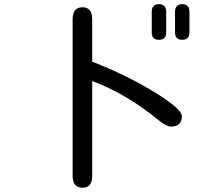

<svg xmlns="http://www.w3.org/2000/svg" viewBox="-20 -841 1040 910"><path d="M417 -548.8Q579.1 -485.4 710.4 -405.3Q841.8 -325.2 841.8 -290Q841.8 -241.2 790 -241.2Q768.6 -241.2 731.4 -271.5Q581.1 -395.5 417 -457V-7.8Q417 48.8 371.1 48.8Q324.2 48.8 324.2 -7.8V-749Q324.2 -806.6 371.1 -806.6Q417 -806.6 417 -749ZM809.6 -784.2Q809.6 -821.3 843.8 -821.3Q877.9 -821.3 877.9 -784.2V-687.5Q877.9 -652.3 843.8 -652.3Q809.6 -652.3 809.6 -687.5ZM699.2 -784.2Q699.2 -821.3 733.4 -821.3Q767.6 -821.3 767.6 -784.2V-687.5Q767.6 -652.3 733.4 -652.3Q699.2 -652.3 699.2 -687.5Z"/></svg>

Font: MotoyaLMaru
Style: W3 mono
Weight: 400
Version: Version 1.01